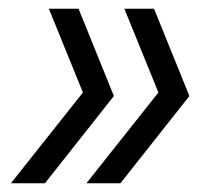

<svg xmlns="http://www.w3.org/2000/svg" viewBox="-20 -490 495 440"><path d="M92 -470H160L241 -270L83 -70H5L170 -278ZM265 -470H333L414 -270L256 -70H178L343 -278Z"/></svg>

Font: MedMera Sans
Style: Italic
Weight: 400
Italic angle: -11°
Designer: Kasper Nordkvist
Foundry: UNCUT.wtf
Version: Version 1.300